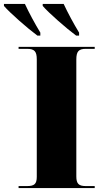

<svg xmlns="http://www.w3.org/2000/svg" viewBox="-73 -951 519 971"><path d="M116 -771H131V-786C103 -832 74 -886 53 -931H-53V-921C-23 -886 67 -807 116 -771ZM312 -771H327V-786C299 -832 270 -886 249 -931H143V-921C173 -886 263 -807 312 -771ZM21 0H406V-10H361C325 -10 313 -22 313 -59V-650C313 -691 325 -704 361 -704H406V-714H21V-704H64C101 -704 113 -691 113 -651V-57C113 -21 101 -10 64 -10H21Z"/></svg>

Font: Noto Serif Display Black
Style: Regular
Weight: 900
Designer: Monotype Design Team
Foundry: Monotype Imaging Inc.
Version: Version 2.009